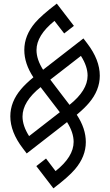

<svg xmlns="http://www.w3.org/2000/svg" viewBox="-20 -888 604 1053"><path d="M313.5 -375.5 361.3 -313Q460.4 -392.1 460.4 -473.1Q460.4 -524.4 423.8 -581.5L255.9 -451.2ZM259.8 -335.4 202.6 -410.2Q103.5 -330.6 103.5 -249Q103.5 -198.2 139.6 -141.6L308.1 -272.5ZM272.9 145 179.2 22.9 232.4 -18.6 284.7 50.3Q383.8 -28.3 383.8 -109.9Q383.8 -161.1 347.7 -218.3L126.5 -46.4L105 -74.7Q36.6 -164.1 36.6 -250Q36.6 -330.1 96.2 -399.9Q121.1 -429.2 163.1 -463.9Q113.3 -539.1 113.3 -613.8Q113.3 -693.8 172.9 -763.7Q207 -803.7 291.5 -868.2L385.3 -746.1L332 -704.6L278.8 -773.4Q180.2 -693.8 180.2 -613.3Q180.2 -562 216.3 -505.4L437.5 -677.2L458 -650.4Q527.3 -560.1 527.3 -472.7Q527.3 -393.1 467.8 -323.2Q442.9 -293.9 400.9 -258.8Q450.7 -183.6 450.7 -108.9Q450.7 -29.3 391.1 40.5Q356.4 81.5 272.9 145Z"/></svg>

Font: Greenwashing Machine
Style: Regular
Weight: 400
Designer: Tup Wanders
Foundry: Free font, DO NOT SELL
Version: Version 1.00;August 10, 2023;FontCreator 11.5.0.2430 64-bit